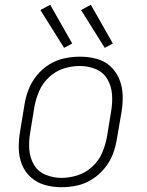

<svg xmlns="http://www.w3.org/2000/svg" viewBox="-20 -775 616 803"><path d="M236 8Q269 8 302 1Q335 -6 365 -25Q395 -44 417.5 -71.5Q440 -99 452 -130.5Q464 -162 469 -195L488 -305Q494 -341 493 -376Q492 -411 479.5 -442.5Q467 -474 442.5 -497Q418 -520 384 -529Q350 -538 315 -538Q282 -538 249 -531Q216 -524 186 -505.5Q156 -487 133.5 -459Q111 -431 99 -399.5Q87 -368 82 -335L64 -225Q58 -190 58.5 -154.5Q59 -119 71.5 -87.5Q84 -56 109 -33.5Q134 -11 167.5 -1.5Q201 8 236 8ZM237 -31Q203 -31 171 -44Q139 -57 122 -86Q105 -115 102.5 -149.5Q100 -184 106 -219L124 -329Q130 -362 144 -394.5Q158 -427 185.5 -452.5Q213 -478 246.5 -488.5Q280 -499 314 -499Q349 -499 380.5 -486Q412 -473 429 -444Q446 -415 448.5 -380.5Q451 -346 445 -311L427 -201Q421 -168 407 -135.5Q393 -103 366 -78Q339 -53 305 -42Q271 -31 237 -31ZM418 -575 452 -593 360 -755 319 -733ZM248 -575 282 -593 190 -755 149 -733Z"/></svg>

Font: Iosevka Sparkle Extralight
Style: Italic
Weight: 200
Italic angle: -9°
Designer: Belleve Invis
Foundry: Belleve Invis
Version: Version 4.5.0; ttfautohint (v1.8.3)